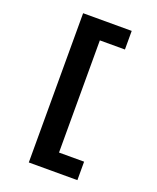

<svg xmlns="http://www.w3.org/2000/svg" viewBox="-173 -946 961 1173"><g transform="rotate(20 307.5 -359.0)"><path d="M160 126.2V-844.1H475.9V-723.1H312.8V6.2H475.9V126.2Z"/></g></svg>

Font: FiraCode Nerd Font
Style: Bold
Weight: 700
Designer: Carrois Corporate, Edenspiekermann AG, Nikita Prokopov
Foundry: Carrois Corporate, Edenspiekermann AG, Nikita Prokopov
Version: Version 6.002;Nerd Fonts 2.1.0